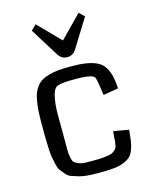

<svg xmlns="http://www.w3.org/2000/svg" viewBox="-120 -884 783 973"><g transform="rotate(-15 271.5 -397.5)"><path d="M60.5 0ZM481 -381.3 401.9 -368.2 391.6 -436Q387.7 -459.5 382.3 -465.8Q369.6 -480.5 312 -482.4Q298.3 -482.9 281.7 -482.9Q215.3 -482.9 194.8 -475.6Q172.4 -471.7 162.1 -431.2Q151.9 -390.6 151.9 -332L152.3 -247.6Q152.3 -230 152.3 -199.2Q152.3 -159.2 152.3 -142.8Q152.3 -126.5 156.7 -105.7Q161.1 -85 166.7 -79.8Q172.4 -74.7 188 -67.9Q203.6 -61 221.4 -60.5Q239.3 -60.1 272.9 -60.1Q299.3 -60.1 318.6 -62Q337.9 -64 351.3 -66.7Q364.7 -69.3 373.3 -75.9Q381.8 -82.5 386.5 -87.9Q391.1 -93.3 393.6 -104.7Q396 -116.2 396.7 -124.5Q397.5 -132.8 398.4 -149.7Q399.4 -166.5 400.9 -178.2L481 -164.6Q478 -126.5 474.4 -103.5Q470.7 -80.6 462.2 -59.1Q453.6 -37.6 440.7 -26.6Q427.7 -15.6 405 -6.8Q382.3 2 352.3 4.6Q322.3 7.3 277.3 7.3Q245.1 7.3 219.5 5.4Q193.8 3.4 172.9 -2.7Q151.9 -8.8 136.2 -14.4Q120.6 -20 108.6 -34.2Q96.7 -48.3 88.6 -58.6Q80.6 -68.8 75.2 -91.8Q69.8 -114.7 66.9 -130.9Q64 -147 62.5 -179.9Q61 -212.9 60.8 -235.8Q60.5 -258.8 60.5 -302.2Q60.5 -341.3 62 -369.9Q63.5 -398.4 67.9 -424.6Q72.3 -450.7 79.3 -468Q86.4 -485.4 98.4 -500.5Q110.4 -515.6 125.7 -524.4Q141.1 -533.2 163.8 -539.6Q186.5 -545.9 213.6 -548.3Q240.7 -550.8 276.9 -550.8Q323.2 -550.8 354.7 -546.1Q386.2 -541.5 410.6 -530.8Q435.1 -520 449.2 -500.2Q463.4 -480.5 471.2 -451.9Q479 -423.3 481 -381.3ZM161.6 -803.2 274.4 -688 387.2 -803.2 414.1 -776.9 320.3 -626Q303.2 -600.6 274.4 -600.6Q245.6 -600.6 228.5 -626L134.8 -776.9Z"/></g></svg>

Font: Coda
Style: Regular
Weight: 400
Designer: vernon adams
Foundry: vernon adams
Version: Version 2.001; ttfautohint (v0.8) -r 50 -G 200 -x